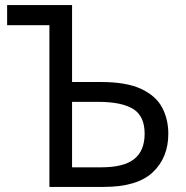

<svg xmlns="http://www.w3.org/2000/svg" viewBox="-20 -734 732 754"><path d="M174 0V-635H8V-714H263V-412H376Q476 -412 534 -385Q592 -358 616.5 -312Q641 -266 641 -209Q641 -115 580 -57.5Q519 0 388 0ZM263 -77H379Q466 -77 507 -109.5Q548 -142 548 -209Q548 -278 503 -306Q458 -334 365 -334H263Z"/></svg>

Font: Noto IKEA Arabic
Style: Regular
Weight: 400
Designer: Monotype Design Team
Foundry: Monotype Imaging Inc.
Version: Version 1.200